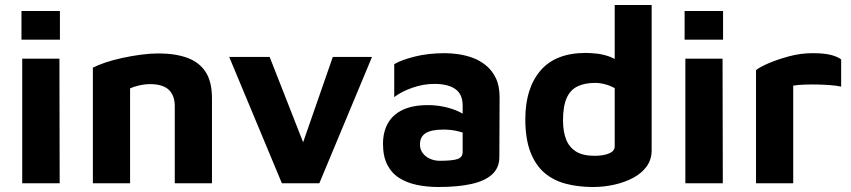

<svg xmlns="http://www.w3.org/2000/svg" viewBox="-20 -734 3410 769"><path d="M69 0V-499H218L219 0ZM66 -575V-690H220V-575Z M352 -463Q371 -473 402 -483.5Q433 -494 470 -502Q507 -510 544.5 -515Q582 -520 614 -520Q682 -520 730 -502.5Q778 -485 803.5 -446Q829 -407 829 -340V0H680V-310Q680 -329 674.5 -345Q669 -361 658 -372.5Q647 -384 628 -390.5Q609 -397 582 -397Q559 -397 536 -391.5Q513 -386 501 -380V0H352Z M1109 0 898 -506H1060L1213 -116L1177 -115L1313 -506H1470L1259 0Z M1736 15Q1690 15 1649.5 6.5Q1609 -2 1578.5 -21.5Q1548 -41 1531 -74.5Q1514 -108 1514 -158Q1514 -205 1533.5 -240Q1553 -275 1593 -294Q1633 -313 1694 -313Q1728 -313 1760 -306Q1792 -299 1817.5 -287Q1843 -275 1858 -261L1864 -189Q1844 -201 1816 -208Q1788 -215 1756 -215Q1707 -215 1684.5 -200.5Q1662 -186 1662 -155Q1662 -136 1673 -121Q1684 -106 1702.5 -98Q1721 -90 1741 -90Q1792 -90 1812.5 -97Q1833 -104 1833 -125V-311Q1833 -357 1803.5 -377.5Q1774 -398 1720 -398Q1676 -398 1631.5 -382.5Q1587 -367 1559 -345V-477Q1585 -493 1639.5 -507Q1694 -521 1762 -521Q1786 -521 1815 -517Q1844 -513 1873 -502.5Q1902 -492 1926.5 -472Q1951 -452 1966 -421Q1981 -390 1981 -344L1980 -105Q1980 -62 1951 -35.5Q1922 -9 1867.5 3Q1813 15 1736 15Z M2355 15Q2296 15 2246.5 2Q2197 -11 2161 -41.5Q2125 -72 2104.5 -125Q2084 -178 2084 -257Q2084 -380 2144.5 -451Q2205 -522 2326 -522Q2342 -522 2368 -519.5Q2394 -517 2422 -507Q2450 -497 2472 -473L2442 -427V-714H2590V-132Q2590 -95 2570 -67.5Q2550 -40 2516.5 -22Q2483 -4 2441 5.5Q2399 15 2355 15ZM2361 -110Q2397 -110 2419.5 -119.5Q2442 -129 2442 -148V-381Q2424 -391 2403.5 -396.5Q2383 -402 2364 -402Q2322 -402 2293 -388Q2264 -374 2249.5 -341Q2235 -308 2235 -252Q2235 -208 2247 -176.5Q2259 -145 2286.5 -127.5Q2314 -110 2361 -110Z M2725 0V-499H2874L2875 0ZM2722 -575V-690H2876V-575Z M3008 0V-453Q3022 -465 3058 -480.5Q3094 -496 3140.5 -508.5Q3187 -521 3234 -521Q3281 -521 3308 -514Q3335 -507 3349 -496V-387Q3332 -391 3306 -393Q3280 -395 3252 -395.5Q3224 -396 3199 -395Q3174 -394 3157 -391V0Z"/></svg>

Font: Maven Pro
Style: Bold
Weight: 700
Designer: Joe Prince
Foundry: Joe Prince
Version: Version 2.103